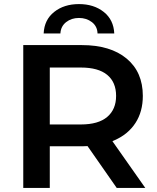

<svg xmlns="http://www.w3.org/2000/svg" viewBox="-20 -921 771 941"><path d="M94 0V-700H381Q521 -700 600.5 -634Q680 -568 680 -451Q680 -374 644 -318.5Q608 -263 542 -234Q537 -231 531 -229L692 0H552L409 -205Q396 -204 382 -204H224V0ZM224 -311H376Q462 -311 505.5 -348Q549 -385 549 -451Q549 -518 505.5 -554Q462 -590 376 -590H224ZM194 -757Q197 -824 245.5 -862.5Q294 -901 367 -901Q440 -901 488.5 -862.5Q537 -824 540 -757H458Q457 -792 430.5 -812.5Q404 -833 367 -833Q330 -833 304 -812.5Q278 -792 276 -757Z"/></svg>

Font: Montserrat Thin SemiBold
Style: Regular
Weight: 600
Version: Version 9.000